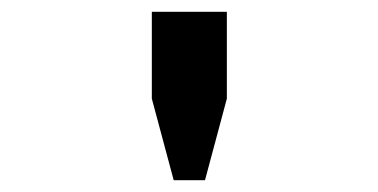

<svg xmlns="http://www.w3.org/2000/svg" viewBox="-20 -706 640 325"><path d="M274 -401 237 -539V-686H364V-539L327 -401Z"/></svg>

Font: Chivo Mono
Style: Bold
Weight: 700
Monospace: yes
Designer: Hector Gatti
Foundry: Omnibus-Type
Version: Version 1.008; ttfautohint (v1.8.4.7-5d5b)